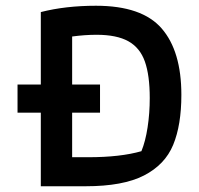

<svg xmlns="http://www.w3.org/2000/svg" viewBox="-20 -648 694 668"><path d="M122 -256H41V-354H122V-606Q208 -628 314 -628Q474 -628 542.5 -549Q611 -470 611 -318Q611 -213 582.5 -144Q554 -75 481 -37.5Q408 0 278 0H122ZM287 -101Q399 -101 472 -122Q486 -156 493.5 -205Q501 -254 501 -307Q501 -386 484 -434Q467 -482 426.5 -504.5Q386 -527 316 -527Q276 -527 231 -521V-354H328V-256H231V-101Z"/></svg>

Font: Athiti SemiBold
Style: Regular
Weight: 600
Designer: CadsonDemak Team
Foundry: CadsonDemak
Version: Version 1.033